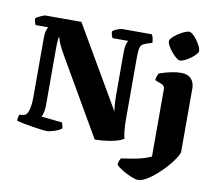

<svg xmlns="http://www.w3.org/2000/svg" viewBox="-98 -875 1339 1190"><g transform="rotate(10 571.5 -280.0)"><path d="M233 0Q224 0 200.5 -3Q177 -6 147.5 -10.5Q118 -15 90 -20.5Q62 -26 43 -32Q43 -42 45.5 -53.5Q48 -65 51 -70L78 -74Q91 -76 99.5 -91Q108 -106 112.5 -131.5Q117 -157 117 -189V-564Q117 -596 123 -613.5Q129 -631 133 -635H54Q50 -640 47 -651Q44 -662 43 -675Q48 -681 60.5 -687.5Q73 -694 85.5 -699Q98 -704 103 -704H329L628 -191Q624 -212 622 -236.5Q620 -261 620 -311V-563Q620 -596 625.5 -615Q631 -634 637 -638H537Q534 -643 530 -654Q526 -665 526 -678Q530 -684 542 -690Q554 -696 567 -700Q580 -704 586 -704H772Q777 -698 781 -683.5Q785 -669 785 -652L753 -642Q737 -637 726.5 -630.5Q716 -624 711 -606Q706 -588 706 -550V-170Q706 -114 710 -80.5Q714 -47 718 -38Q700 -24 666 -15.5Q632 -7 596.5 -3.5Q561 0 537 0L260 -478Q234 -523 223 -549.5Q212 -576 212 -585H207Q206 -576 204.5 -558.5Q203 -541 203 -510V-152Q203 -133 198.5 -113Q194 -93 188 -83L319 -69Q320 -66 323.5 -55.5Q327 -45 327 -32Q317 -24 299.5 -16.5Q282 -9 263.5 -4.5Q245 0 233 0ZM844 200Q829 200 800.5 188.5Q772 177 744.5 160.5Q717 144 704 129Q704 115 709 103Q714 91 718 87Q761 81 794.5 75Q828 69 855 61Q882 53 905 42V-382Q905 -392 900 -399.5Q895 -407 885 -411L842 -428Q844 -442 848.5 -454.5Q853 -467 857 -472Q868 -476 889.5 -482.5Q911 -489 939 -494.5Q967 -500 995 -500Q1036 -500 1057 -477Q1078 -454 1078 -417V-20Q1078 -7 1061.5 19.5Q1045 46 1018 77Q991 108 959.5 136Q928 164 897.5 182Q867 200 844 200ZM971 -574Q962 -574 947.5 -586Q933 -598 918.5 -615Q904 -632 894 -650Q884 -668 884 -680Q884 -690 897 -703.5Q910 -717 929.5 -730Q949 -743 968 -751.5Q987 -760 998 -760Q1008 -760 1022 -748Q1036 -736 1049 -718Q1062 -700 1070.5 -682.5Q1079 -665 1079 -653Q1079 -643 1067 -630Q1055 -617 1037.5 -604Q1020 -591 1002 -582.5Q984 -574 971 -574Z"/></g></svg>

Font: Texturina Medium 12pt Black
Style: Regular
Weight: 900
Version: Version 1.002